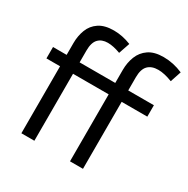

<svg xmlns="http://www.w3.org/2000/svg" viewBox="-168 -900 1029 1050"><g transform="rotate(30 346.0 -375.0)"><path d="M411 0V-423H186V0H104V-423H18V-495H104V-570Q104 -615 119 -654Q134 -693 169 -716.5Q204 -740 262 -740Q316 -740 371 -718L347 -648Q302 -665 267 -665Q229 -665 207.5 -642.5Q186 -620 186 -570V-495H411V-577Q411 -623 426.5 -662.5Q442 -702 477 -726Q512 -750 570 -750Q632 -750 692 -724L669 -655Q618 -675 580 -675Q538 -675 515.5 -652Q493 -629 493 -578V-495H655V-423H493V0Z"/></g></svg>

Font: Inria Sans
Style: Regular
Weight: 400
Designer: Black Foundry Team
Foundry: Black Foundry
Version: Version 1.2; ttfautohint (v1.8.3)